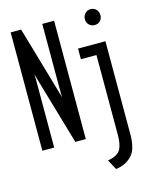

<svg xmlns="http://www.w3.org/2000/svg" viewBox="-133 -799 882 1097"><g transform="rotate(-15 308.0 -250.0)"><path d="M35 0V-700H97L207 -321Q210 -310.5 215 -293.2Q220 -276 223 -266Q222.5 -282 222.2 -296.8Q222 -311.5 222 -322V-700H292V0H230L120 -377Q116.5 -388.5 111.8 -405.8Q107 -423 104 -434Q105 -420 105 -404.2Q105 -388.5 105 -378V0ZM415 210 383 151Q439.5 141 457.2 112.2Q475 83.5 475 25V-448H383V-511H545V39Q545 81.5 536.2 114.8Q527.5 148 505 169Q488 185.5 466.2 195.8Q444.5 206 415 210ZM510 -616Q490.5 -616 477.2 -629.2Q464 -642.5 464 -662Q464 -682.5 477.2 -696.2Q490.5 -710 510 -710Q530.5 -710 543.2 -696.2Q556 -682.5 556 -662Q556 -642.5 543.2 -629.2Q530.5 -616 510 -616Z"/></g></svg>

Font: Overpass Mono Light Light
Style: Regular
Weight: 300
Monospace: yes
Version: Version 4.000